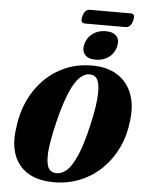

<svg xmlns="http://www.w3.org/2000/svg" viewBox="-66 -1096 865 1157"><g transform="rotate(5 366.5 -517.0)"><path d="M473.5 -711Q564 -711 625.5 -672.5Q687 -634 714.2 -564Q741.5 -494 729.5 -400Q720.5 -311.5 685.2 -236.8Q650 -162 593.5 -106.8Q537 -51.5 463.2 -21Q389.5 9.5 304 9.5Q160 9.5 93.5 -74.8Q27 -159 51 -305.5Q60.5 -387 93.5 -460Q126.5 -533 181.2 -589.5Q236 -646 309.5 -678.5Q383 -711 473.5 -711ZM317 -46Q346.5 -46 376.2 -71.5Q406 -97 435.5 -163.8Q465 -230.5 493.5 -353.5Q509 -420 516 -469.5Q523 -519 523 -554Q523 -610.5 507.8 -633.8Q492.5 -657 461.5 -657Q432.5 -657 403.5 -630Q374.5 -603 345.5 -536.8Q316.5 -470.5 287.5 -352.5Q270 -281 261.8 -229.8Q253.5 -178.5 253.5 -143.5Q253.5 -89 269.2 -67.5Q285 -46 317 -46ZM490.5 -748Q445 -748 424.8 -771.8Q404.5 -795.5 415 -836.5Q425.5 -876.5 458.5 -900.5Q491.5 -924.5 537 -924.5Q582.5 -924.5 602.8 -900.5Q623 -876.5 612.5 -836.5Q602 -796 569.2 -772Q536.5 -748 490.5 -748ZM388 -1001.5Q399 -1044.5 430.5 -1044.5H675.5Q691.5 -1044.5 696.5 -1034.8Q701.5 -1025 695.5 -1002Q684.5 -959.5 653 -959.5H408Q376.5 -959.5 388 -1001.5Z"/></g></svg>

Font: Fraunces 144pt Soft Black
Style: Italic
Weight: 900
Italic angle: -16°
Version: Version 1.000;[b76b70a41]